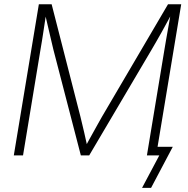

<svg xmlns="http://www.w3.org/2000/svg" viewBox="-20 -748 906 924"><path d="M46.4 0 167 -727.5H228.5L367.2 -186Q371.1 -169.4 375.7 -150.4Q380.4 -131.3 385 -111.3Q389.6 -91.3 393.8 -71.8Q397.9 -52.2 401.9 -35.2L387.7 -36.1Q397 -53.7 407.7 -73.2Q418.5 -92.8 429.7 -112.8Q440.9 -132.8 451.4 -151.9Q461.9 -170.9 471.2 -187L788.6 -727.5H852.1L731.4 0H687L771.5 -510.3Q774.9 -530.8 778.8 -553.5Q782.7 -576.2 786.9 -599.6Q791 -623 795.2 -646.2Q799.3 -669.4 803.2 -691.4L811 -690.4Q797.4 -665.5 784.2 -641.1Q771 -616.7 758.1 -593.5Q745.1 -570.3 732.9 -549.1Q720.7 -527.8 709.5 -508.8L409.2 0H369.1L236.8 -509.8Q231 -535.2 223.9 -564.5Q216.8 -593.8 209.5 -626Q202.1 -658.2 194.3 -691.4L203.1 -690.4Q199.7 -668 196.3 -644.5Q192.9 -621.1 189.2 -597.9Q185.5 -574.7 182.1 -552.2Q178.7 -529.8 174.8 -508.8L90.8 0ZM663.6 156.2 746.6 0H695.3L702.1 -41.5H811.5L707 156.2Z"/></svg>

Font: Inter 24pt ExtraLight
Style: Italic
Weight: 250
Italic angle: -9.3988°
Version: Version 4.001;git-66647c0bb